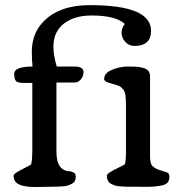

<svg xmlns="http://www.w3.org/2000/svg" viewBox="-20 -731 712 751"><path d="M387.2 -421.4Q387.2 -445.3 418 -458Q448.7 -470.7 478 -470.7Q507.3 -470.7 518.8 -469.5Q530.3 -468.3 542 -464.8Q566.9 -457 566.9 -433.6V-121.6Q566.9 -89.4 576.9 -81.1Q586.9 -72.8 592.8 -70.1Q598.6 -67.4 612.1 -63.5Q625.5 -59.6 634 -56.4Q642.6 -53.2 642.6 -39.3Q642.6 -25.4 635.5 -16.8Q628.4 -8.3 609.4 -4.9Q581.5 0 553.5 -0.2Q525.4 -0.5 520.3 -0.5Q515.1 -0.5 501 -0.5Q486.8 -0.5 477.1 -0.7Q467.3 -1 451.9 -2Q436.5 -2.9 429 -5.6Q421.4 -8.3 413.1 -12.7Q397.9 -21.5 397.9 -43.9Q397.9 -52.7 432.4 -69.6Q466.8 -86.4 468.3 -88.9Q472.7 -101.6 472.7 -137.7V-314.5Q472.7 -342.3 470.9 -356.9Q469.2 -371.6 461.7 -381.3Q454.1 -391.1 445.1 -395Q436 -398.9 411.6 -405.5Q387.2 -412.1 387.2 -421.4ZM173.8 -0.5 119.1 0.5Q55.2 0.5 40 -21Q33.2 -30.3 33.2 -43.9Q33.2 -52.2 66.7 -68.8Q100.1 -85.4 102.1 -88.9Q106.4 -110.8 106.4 -137.7V-406.7H72.3Q49.8 -406.7 42.7 -413.8Q35.6 -420.9 35.6 -442.4Q35.6 -470.7 107.4 -470.7Q104.5 -492.7 104.5 -528.3Q104.5 -587.9 135.7 -629.9Q196.8 -710.9 332.5 -710.9Q570.8 -710.9 570.8 -610.8Q570.8 -551.3 505.9 -551.3Q484.4 -551.3 470 -567.4Q455.6 -583.5 455.6 -602.8Q455.6 -622.1 468.3 -637.2Q433.1 -670.4 337.9 -670.4Q271.5 -670.4 230.2 -638.9Q189 -607.4 189 -547.9Q189 -512.7 202.1 -470.7H271.5Q306.6 -470.7 306.6 -449.2Q306.6 -432.6 296.1 -420.4Q285.6 -408.2 272.9 -408.2H200.7V-137.7Q200.7 -61 255.4 -61Q270.5 -56.6 273.4 -51.8Q276.4 -46.9 276.4 -38.6Q276.4 -30.3 272.7 -23.2Q269 -16.1 261 -12Q252.9 -7.8 245.4 -5.4Q237.8 -2.9 223.6 -2Q203.1 -0.5 173.8 -0.5Z"/></svg>

Font: Corben
Style: Regular
Weight: 400
Designer: vernon adams
Foundry: vernon adams
Version: Version 1.101